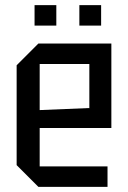

<svg xmlns="http://www.w3.org/2000/svg" viewBox="-20 -730 500 750"><path d="M45 -85V-475L130 -560H415V-230H135V-80H400V0H130ZM135 -300 329 -308V-480H135ZM115 -630V-710H200V-630ZM290 -630V-710H375V-630Z"/></svg>

Font: Tektur SemiCondensed
Style: Regular
Weight: 400
Width: 4
Designer: Adam Jagosz
Foundry: Adam Jagosz
Version: Version 1.005;gftools[0.9.30]